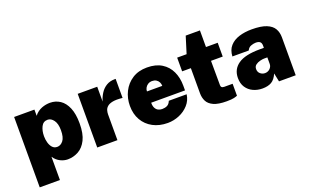

<svg xmlns="http://www.w3.org/2000/svg" viewBox="-90 -1128 2808 1738"><g transform="rotate(-20 1314.0 -258.5)"><path d="M50 161V-517H245.5V-457Q260 -477 278.8 -490.5Q297.5 -504 318 -512Q338.5 -520 359 -523.5Q379.5 -527 397.5 -527Q451.5 -527 494.5 -498.5Q537.5 -470 562.5 -410.8Q587.5 -351.5 587.5 -260Q587.5 -161.5 557.8 -102.2Q528 -43 479.8 -16.5Q431.5 10 376.5 10Q360.5 10 342.8 6Q325 2 307.2 -6.8Q289.5 -15.5 273.5 -29.2Q257.5 -43 244.5 -63V161ZM325.5 -129Q358 -129 382.8 -159.8Q407.5 -190.5 407.5 -260Q407.5 -323 382.8 -356.5Q358 -390 325.5 -390Q283 -390 263.8 -351.2Q244.5 -312.5 244.5 -260Q244.5 -228.5 253 -198.2Q261.5 -168 279.2 -148.5Q297 -129 325.5 -129Z M662.5 0V-517H850.5V-374Q862.5 -415.5 884.8 -450.2Q907 -485 941.5 -506Q976 -527 1024 -527Q1027.5 -527 1029.5 -527Q1031.5 -527 1031.5 -527V-343Q1030 -343.5 1028.8 -343.5Q1027.5 -343.5 1025 -344Q970.5 -349.5 937.2 -343Q904 -336.5 886.5 -321.8Q869 -307 863 -287.8Q857 -268.5 857 -248V0Z M1260 -214Q1259.5 -183 1269.5 -163.5Q1279.5 -144 1296.8 -135Q1314 -126 1335 -126Q1361.5 -126 1382.8 -136Q1404 -146 1416 -176H1588Q1580 -118.5 1542.5 -76.8Q1505 -35 1451.2 -12.5Q1397.5 10 1340 10Q1259.5 10 1198.2 -22.8Q1137 -55.5 1103 -114.5Q1069 -173.5 1069 -252Q1069 -326 1100.2 -388.5Q1131.5 -451 1190.2 -489Q1249 -527 1332 -527Q1416.5 -527 1473 -492Q1529.5 -457 1557.8 -396.2Q1586 -335.5 1586 -259V-214ZM1259 -323H1406.5Q1406.5 -342.5 1398 -359.2Q1389.5 -376 1373 -386Q1356.5 -396 1332 -396Q1312 -396 1295.5 -386Q1279 -376 1269 -359.2Q1259 -342.5 1259 -323Z M2011.5 -385H1898.5L1899.5 -151Q1899.5 -139.5 1903.8 -133.5Q1908 -127.5 1915 -125.2Q1922 -123 1930.5 -123H2011.5V-8Q2001 -3 1978 2.5Q1955 8 1908.5 8Q1827 8 1782.8 -12.2Q1738.5 -32.5 1721.5 -66.5Q1704.5 -100.5 1704.5 -142V-385H1620.5V-517H1711.5L1761.5 -678H1898.5V-518H2011.5Z M2252.5 10Q2204 10 2163.2 -9Q2122.5 -28 2098.2 -64.8Q2074 -101.5 2074 -155Q2074 -239 2140.8 -285.5Q2207.5 -332 2348.5 -332H2388.5V-354Q2388.5 -379 2374.8 -390.5Q2361 -402 2331.5 -401Q2311.5 -400.5 2287.5 -391.5Q2263.5 -382.5 2251.5 -356H2094Q2097 -417 2130.5 -454.8Q2164 -492.5 2219 -509.8Q2274 -527 2340.5 -527Q2430.5 -527 2481.5 -506.5Q2532.5 -486 2553.5 -449.8Q2574.5 -413.5 2574.5 -366V0H2413.5L2396.5 -82Q2373.5 -29.5 2339.5 -9.8Q2305.5 10 2252.5 10ZM2321 -113Q2335 -113 2347.2 -118Q2359.5 -123 2368.5 -131.8Q2377.5 -140.5 2382.8 -151.5Q2388 -162.5 2388.5 -175V-240H2357.5Q2342 -240 2318 -234.2Q2294 -228.5 2275.2 -214.5Q2256.5 -200.5 2256.5 -175Q2256.5 -146 2276.2 -129.5Q2296 -113 2321 -113Z"/></g></svg>

Font: Public Sans Black
Style: Regular
Weight: 900
Designer: The Public Sans Project Authors: Dan O. Williams and USWDS (Libre Franklin designed by Pablo Impallari and Rodrigo Fuenz
Version: Version 1.007